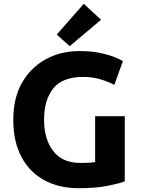

<svg xmlns="http://www.w3.org/2000/svg" viewBox="-20 -978 742 1011"><path d="M394 13Q290 13 212.5 -29.5Q135 -72 92.5 -152.5Q50 -233 50 -347Q50 -463 96.5 -543.5Q143 -624 222 -666.5Q301 -709 397 -709Q463 -709 510.5 -698.5Q558 -688 587.5 -675.5Q617 -663 627 -656L582 -531Q550 -548 508.5 -560.5Q467 -573 418 -573Q309 -573 260.5 -512.5Q212 -452 212 -347Q212 -246 260 -183Q308 -120 404 -120Q430 -120 448.5 -121Q467 -122 481 -125V-366H637V-23Q609 -12 547 0.5Q485 13 394 13ZM347 -735 279 -796 421 -958 512 -874Z"/></svg>

Font: Ubuntu Sans ExtraBold
Style: Regular
Weight: 800
Designer: Dalton Maag Ltd
Foundry: Dalton Maag Ltd
Version: Version 1.006; ttfautohint (v1.8.4.7-5d5b)